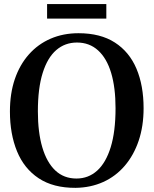

<svg xmlns="http://www.w3.org/2000/svg" viewBox="-20 -916 758 948"><path d="M353 11.5Q243 12 171 -35.8Q99 -83.5 64 -169Q29 -254.5 29 -365.5Q29 -454.5 53.2 -525.5Q77.5 -596.5 122.5 -647.2Q167.5 -698 229.8 -725Q292 -752 367.5 -752Q476 -752 547.2 -706Q618.5 -660 653.8 -576.8Q689 -493.5 689 -381.5Q689 -293.5 664.8 -221.5Q640.5 -149.5 596 -97.5Q551.5 -45.5 489.8 -17.5Q428 10.5 353 11.5ZM357.5 -34.5Q416.5 -34.5 459.8 -73.5Q503 -112.5 526.8 -189.8Q550.5 -267 550.5 -381.5Q550.5 -483.5 528.8 -556Q507 -628.5 464.2 -667.2Q421.5 -706 360 -706Q301 -706 257.8 -668.8Q214.5 -631.5 190.8 -556Q167 -480.5 167 -366Q167 -262.5 189 -188.2Q211 -114 253.2 -74.2Q295.5 -34.5 357.5 -34.5ZM505 -896V-824H212.5V-896Z"/></svg>

Font: Merriweather 60pt SemiBold
Style: Regular
Weight: 600
Version: Version 2.100